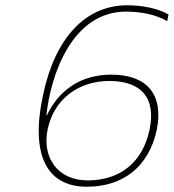

<svg xmlns="http://www.w3.org/2000/svg" viewBox="-20 -699 659 728"><path d="M463 -679C305 -679 189 -557 143 -338C95 -115 155 9 309 9C448 9 544 -68 574 -205C602 -340 538 -416 402 -416C284 -416 202 -355 158 -262H156C172 -416 254 -655 458 -655C513 -655 571 -644 614 -619L619 -644C582 -666 522 -679 463 -679ZM161 -210C186 -327 282 -392 394 -392C518 -392 572 -326 547 -207C521 -84 436 -15 312 -15C198 -15 138 -103 161 -210Z"/></svg>

Font: LT Wave Mono Thin
Style: Italic
Weight: 100
Designer: Daniel Lyons
Version: Version 2.5 (Glyphs App)